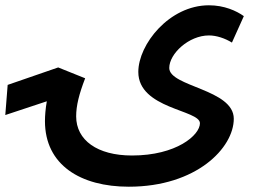

<svg xmlns="http://www.w3.org/2000/svg" viewBox="-142 -475 960 726"><path d="M28 -17C28 149 163 231 345 231C601 231 742 84 742 -26C742 -138 498 -147 498 -218C498 -272 572 -341 648 -341C677 -341 709 -330 735 -314L780 -414C752 -434 706 -455 648 -455C498 -455 381 -307 381 -203C381 -63 614 -60 614 -9C614 36 525 113 357 113C226 113 146 55 146 -35C146 -76 157 -119 180 -179L78 -220L-113 -154L-122 -40L35 -92C30 -63 28 -38 28 -17Z"/></svg>

Font: Noto Sans Arabic SemBd
Style: Regular
Weight: 600
Designer: Monotype Design Team, Nadine Chahine, Nizar Qandah and Khaled Hosny
Foundry: Monotype Imaging Inc.
Version: Version 2.012